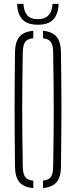

<svg xmlns="http://www.w3.org/2000/svg" viewBox="-20 -962 390 986"><path d="M151 4Q102 -0.5 80 -26.2Q58 -52 57 -105Q56 -191.5 55.5 -263.8Q55 -336 55 -403.2Q55 -470.5 55.5 -541Q56 -611.5 57 -694Q58 -747.5 80 -773.5Q102 -799.5 151 -804V-766Q120.5 -762.5 109.2 -746.5Q98 -730.5 97 -694Q95.5 -606.5 94.8 -537.5Q94 -468.5 94 -404.2Q94 -340 94.8 -268.8Q95.5 -197.5 97 -105Q98 -68.5 109.2 -53Q120.5 -37.5 151 -34ZM201 4V-34.5Q230.5 -38 241.5 -53.8Q252.5 -69.5 253 -105Q254.5 -194.5 255.2 -264.8Q256 -335 256 -399.2Q256 -463.5 255.2 -533.8Q254.5 -604 253 -694Q252.5 -729.5 241.5 -745.8Q230.5 -762 201 -765.5V-804Q249 -799 270.8 -772.8Q292.5 -746.5 293 -694Q294 -611.5 294.8 -541Q295.5 -470.5 295.5 -403.2Q295.5 -336 294.8 -263.8Q294 -191.5 293 -105Q292.5 -52.5 270.8 -26.8Q249 -1 201 4ZM175 -835Q120.5 -835 95 -862.2Q69.5 -889.5 68 -942H100.5Q101.5 -908.5 118 -886Q134.5 -863.5 175 -863.5Q211 -863.5 230 -884.8Q249 -906 249.5 -942H281Q279.5 -890.5 254.2 -862.8Q229 -835 175 -835Z"/></svg>

Font: Big Shoulders Stencil Text SC Thin
Style: Regular
Weight: 100
Designer: Patric King
Foundry: XO Type Co
Version: Version 2.001